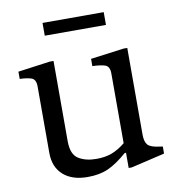

<svg xmlns="http://www.w3.org/2000/svg" viewBox="-80 -776 791 859"><g transform="rotate(-10 315.0 -347.0)"><path d="M250 10Q179 10 139 -26Q99 -62 99 -126V-428Q99 -460 79.5 -467Q60 -474 26 -475V-508L172 -528H189V-164Q189 -103 221.5 -83Q254 -63 302 -63Q343 -63 373 -74.5Q403 -86 434 -111V-428Q434 -460 414 -467Q394 -474 356 -475V-508L507 -528H524V-134Q524 -102 536.5 -87.5Q549 -73 591 -68L604 -66V-34L451 2H437V-67H431Q384 -26 344.5 -8Q305 10 250 10ZM170 -646V-704H448V-646Z"/></g></svg>

Font: Hedvig Letters Serif 14pt
Style: Regular
Weight: 400
Designer: Alexander Örn & Tor Weibull
Foundry: Kanon Foundry
Version: Version 1.000; ttfautohint (v1.8.4.7-5d5b)